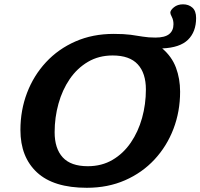

<svg xmlns="http://www.w3.org/2000/svg" viewBox="-20 -880 952 912"><path d="M835.5 -444.5Q835.5 -350.5 804 -268Q772.5 -185.5 714 -122.5Q655.5 -59.5 574 -23.8Q492.5 12 392.5 12Q234.5 12 155.8 -61Q77 -134 77 -262.5Q77 -356.5 108.5 -439Q140 -521.5 198.5 -584.5Q257 -647.5 338.5 -683.2Q420 -719 520 -719Q569 -719 600.8 -714.8Q632.5 -710.5 658.5 -706Q684.5 -701.5 718 -701.5Q763 -701.5 783.5 -718Q804 -734.5 804 -765Q804 -784.5 796.5 -799Q789 -813.5 789 -819.5Q789 -831.5 806.2 -845.5Q823.5 -859.5 849.5 -859.5Q876 -859.5 893.8 -843.8Q911.5 -828 911.5 -794.5Q911.5 -729 873 -691.2Q834.5 -653.5 750.5 -650Q796 -611.5 815.8 -558.8Q835.5 -506 835.5 -444.5ZM239.5 -252Q239.5 -174.5 278 -132.5Q316.5 -90.5 397 -90.5Q463.5 -90.5 514.8 -120.8Q566 -151 601.2 -202.5Q636.5 -254 654.8 -319.5Q673 -385 673 -455Q673 -532.5 634.2 -574.5Q595.5 -616.5 515 -616.5Q449 -616.5 397.8 -586.2Q346.5 -556 311.2 -504.5Q276 -453 257.8 -387.5Q239.5 -322 239.5 -252Z"/></svg>

Font: Newsreader 6pt SemiBold
Style: Italic
Weight: 600
Italic angle: -17°
Designer: Hugues Gentile
Foundry: Production Type
Version: Version 1.003; ttfautohint (v1.8.3)